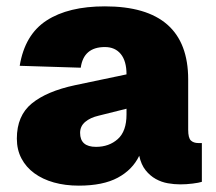

<svg xmlns="http://www.w3.org/2000/svg" viewBox="-20 -572 679 604"><path d="M228 12Q185 12 149.5 2Q114 -8 88 -27Q62 -46 47.5 -73.5Q33 -101 33 -136Q33 -208 80 -246.5Q127 -285 216 -304L378 -338Q378 -380 360 -402Q342 -424 310 -424Q243 -424 234 -359L42 -365Q58 -463 126.5 -507.5Q195 -552 310 -552Q572 -552 572 -322V-164Q572 -138 580.5 -130Q589 -122 604 -122H615V0Q606 3 586 5.5Q566 8 547 8Q528 8 508 4.5Q488 1 470 -9Q452 -19 438 -36.5Q424 -54 418 -82Q397 -38 350.5 -13Q304 12 228 12ZM282 -110Q323 -110 350.5 -134.5Q378 -159 378 -212V-230L290 -208Q264 -202 248 -188.5Q232 -175 232 -154Q232 -110 282 -110Z"/></svg>

Font: Geist Black
Style: Regular
Weight: 400
Designer: Basement.studio, Andrés Briganti, Mateo Zaragoza
Foundry: Basement.studio, Vercel, Andrés Briganti, Guido Ferreyra, Mateo Zaragoza
Version: Version 1.401